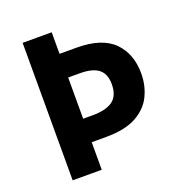

<svg xmlns="http://www.w3.org/2000/svg" viewBox="-129 -825 886 937"><g transform="rotate(-20 314.0 -357.0)"><path d="M583 -376Q583 -315 558 -262Q533 -209 474.5 -176Q416 -143 316 -143H241V0H90V-714H241V-602H328Q460 -602 521.5 -540.5Q583 -479 583 -376ZM290 -265Q361 -265 395.5 -291Q430 -317 430 -376Q430 -429 399 -454Q368 -479 302 -479H241V-265Z"/></g></svg>

Font: Noto Sans Kayah Li
Style: Bold
Weight: 700
Designer: Monotype Design Team, Sérgio Martins
Foundry: Monotype Imaging Inc.
Version: Version 2.002; ttfautohint (v1.8.4.7-5d5b)